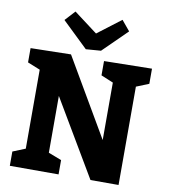

<svg xmlns="http://www.w3.org/2000/svg" viewBox="-100 -1041 988 1125"><g transform="rotate(10 393.5 -478.5)"><path d="M35.2 -85 109.9 -115.2V-585L35.2 -615.2V-700.2L274.9 -705.1L544.9 -243.2V-585L472.2 -615.2V-700.2L756.8 -705.1V-615.2L682.1 -585V0H515.1L247.1 -453.1V-115.2L325.2 -85V0H35.2ZM444.3 -756.8 355 -750 202.1 -897 257.3 -957 397.9 -851.1 537.1 -957 586.9 -897Z"/></g></svg>

Font: Kadwa
Style: Regular
Weight: 400
Designer: Sol Matas
Foundry: Sol Matas
Version: Version 1.000;PS 001.000;hotconv 1.0.70;makeotf.lib2.5.58329